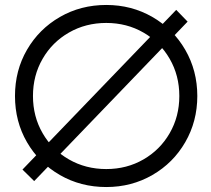

<svg xmlns="http://www.w3.org/2000/svg" viewBox="-20 -740 849 774"><path d="M70.6 -56.4 690.4 -700.2 736.3 -652.8 117.8 -10ZM40.4 -353Q40.4 -456 88.9 -539.5Q137.4 -623 221.4 -671.5Q305.4 -720 408.4 -720Q510.4 -720 594.4 -671.5Q678.4 -623 726.9 -539Q775.4 -455 775.4 -353Q775.4 -251 726.9 -167Q678.4 -83 594.4 -34.5Q510.4 14 408.4 14Q305.4 14 221.4 -34.5Q137.4 -83 88.9 -166.5Q40.4 -250 40.4 -353ZM702.9 -353Q702.9 -435.7 664.1 -502.8Q625.4 -570 558.3 -608.7Q491.2 -647.5 408.3 -647.5Q325.5 -647.5 257.9 -608.7Q190.4 -570 151.7 -502.8Q112.9 -435.7 112.9 -353Q112.9 -270.3 151.7 -203.2Q190.4 -136 257.9 -97.3Q325.5 -58.5 408.3 -58.5Q491.2 -58.5 558.3 -97.3Q625.4 -136 664.1 -203.2Q702.9 -270.3 702.9 -353Z"/></svg>

Font: Lineal Thin
Style: Regular
Weight: 200
Designer: Created by Frank Adebiaye with contributions from Anton Moglia & Ariel Martín Pérez
Created by Frank ADEBIAYE with FontF
Foundry: Velvetyne Type Foundry
Version: Version 2.000;Glyphs 3.2 (3227)